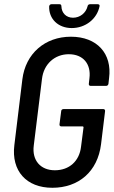

<svg xmlns="http://www.w3.org/2000/svg" viewBox="-20 -882 539 910"><path d="M320 -749C385 -749 440 -792 452 -853C453 -859 449 -862 443 -862H407C401 -862 396 -859 395 -852C387 -820 359 -798 326 -798C294 -798 272 -820 271 -852C271 -859 268 -862 262 -862H224C218 -862 214 -858 213 -852C211 -792 256 -749 320 -749ZM228 8C352 8 443 -68 459 -199L478 -355C479 -361 475 -365 470 -365H281C275 -365 270 -361 270 -355L262 -293C261 -287 265 -283 270 -283H372C374 -283 376 -281 376 -279L364 -186C356 -118 308 -75 240 -75C172 -75 131 -122 140 -192L179 -508C187 -578 239 -625 306 -625C375 -625 412 -578 404 -512L401 -485C400 -479 404 -475 409 -475H483C489 -475 493 -479 494 -485L497 -512C512 -628 440 -708 316 -708C193 -708 101 -628 86 -506L48 -194C33 -72 105 8 228 8Z"/></svg>

Font: Barlow Semi Condensed Medium
Style: Italic
Weight: 500
Width: 4
Italic angle: -7°
Designer: Jeremy Tribby
Foundry: Tribby Type
Version: Version 1.422;hotconv 1.0.109;makeotfexe 2.5.65596